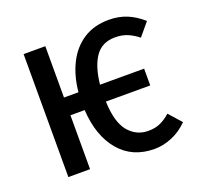

<svg xmlns="http://www.w3.org/2000/svg" viewBox="-104 -667 823 793"><g transform="rotate(-20 307.5 -270.0)"><path d="M167.2 -540.5V-314.9H230.8Q237.4 -384.6 264.4 -438.5Q291.3 -492.3 337.9 -522.8Q384.6 -553.3 450.3 -553.3Q493.3 -553.3 529 -538.7Q564.6 -524.1 597.4 -494.9L550.3 -438.5Q527.2 -456.9 503.6 -466.7Q480 -476.4 449.7 -476.4Q392.3 -476.4 362.8 -434.1Q333.3 -391.8 325.1 -313.8H519V-240H324.1Q327.2 -148.2 361.5 -107.2Q395.9 -66.2 448.2 -66.2Q479 -66.2 501.8 -76.7Q524.6 -87.2 545.6 -106.2L594.4 -51.3Q563.1 -19.5 524.1 -3.3Q485.1 12.8 447.2 12.8Q350.3 12.8 293.3 -54.6Q236.4 -122.1 229.7 -236.9H167.2V0H71.8V-540.5Z"/></g></svg>

Font: Fira Code Retina
Style: Regular
Weight: 450
Monospace: yes
Designer: Carrois Corporate, Edenspiekermann AG, Nikita Prokopov
Foundry: Carrois Corporate, Edenspiekermann AG, Nikita Prokopov
Version: Version 6.002